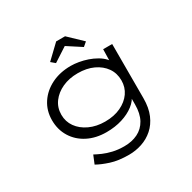

<svg xmlns="http://www.w3.org/2000/svg" viewBox="-204 -947 1386 1383"><g transform="rotate(-30 488.5 -255.0)"><path d="M484 230Q396 230 334 210Q272 190 232 167L260 99Q284 112 316 126Q348 140 390.5 150Q433 160 485 160Q548 160 597 136Q646 112 673.5 62.5Q701 13 701 -63V-133L714 -135Q699 -94 657 -61.5Q615 -29 555.5 -10.5Q496 8 425 8Q337 8 269.5 -26.5Q202 -61 164 -122.5Q126 -184 126 -263Q126 -342 166.5 -403.5Q207 -465 277.5 -500Q348 -535 438 -535Q468 -535 503.5 -529Q539 -523 574 -511Q609 -499 640 -481Q671 -463 692.5 -439.5Q714 -416 721 -387L698 -389L701 -522H776V-72Q776 8 751.5 65Q727 122 685.5 158.5Q644 195 591.5 212.5Q539 230 484 230ZM454 -63Q529 -63 585 -89.5Q641 -116 672 -160.5Q703 -205 703 -262Q703 -322 671.5 -367Q640 -412 584.5 -438Q529 -464 455 -464Q383 -464 326.5 -438Q270 -412 237 -367Q204 -322 204 -263Q204 -206 236 -161Q268 -116 325 -89.5Q382 -63 454 -63ZM357 -605 324 -633 436 -740H510L622 -633L589 -605L458 -690H488Z"/></g></svg>

Font: Lexend Zetta Light
Style: Regular
Weight: 300
Designer: Bonnie Shaver-Troup, Thomas Jockin
Foundry: Lexend
Version: Version 1.007